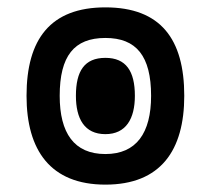

<svg xmlns="http://www.w3.org/2000/svg" viewBox="-20 -488 572 521"><path d="M266 13C416 13 480 -80 480 -228C480 -382 416 -468 266 -468C117 -468 52 -382 52 -228C52 -80 117 13 266 13ZM266 -70C181 -70 142 -127 142 -228C142 -336 181 -385 266 -385C350 -385 390 -336 390 -228C390 -127 350 -70 266 -70ZM266 -124C322 -124 346 -166 346 -228C346 -295 322 -331 266 -331C209 -331 186 -295 186 -228C186 -166 209 -124 266 -124Z"/></svg>

Font: Noto Sans Thai UI ExtCond
Style: Bold
Weight: 700
Width: 2
Designer: Monotype Design Team
Foundry: Monotype Imaging Inc.
Version: Version 2.000